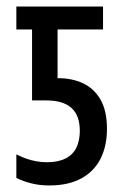

<svg xmlns="http://www.w3.org/2000/svg" viewBox="-20 -557 389 587"><path d="M131 10Q101 10 75.5 3.5Q50 -3 30 -13V-85Q44 -78 59 -72.5Q74 -67 90.5 -64Q107 -61 123 -61Q158 -61 180.5 -72.5Q203 -84 213.5 -105.5Q224 -127 224 -157Q224 -204 198.5 -227Q173 -250 121 -250H78V-467H30V-537H295V-467H156V-318H158Q200 -318 233.5 -302.5Q267 -287 287 -253Q307 -219 307 -163Q307 -110 287 -71Q267 -32 227.5 -11Q188 10 131 10Z"/></svg>

Font: Noto Sans ExtraCondensed
Style: Regular
Weight: 400
Width: 2
Designer: Monotype Design Team
Foundry: Monotype Imaging Inc.
Version: Version 2.013